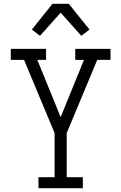

<svg xmlns="http://www.w3.org/2000/svg" viewBox="-20 -993 640 1013"><path d="M183 0V-58H268V-291L107 -677H37V-735H223V-677H177L300 -375L423 -677H377V-735H563V-677H493L332 -291V-58H417V0ZM191 -804 148 -837 257 -973H343L452 -837L409 -804L300 -926Z"/></svg>

Font: Iosevka Etoile Light
Style: Regular
Weight: 300
Designer: Belleve Invis
Foundry: Belleve Invis
Version: Version 25.0.1; ttfautohint (v1.8.4)